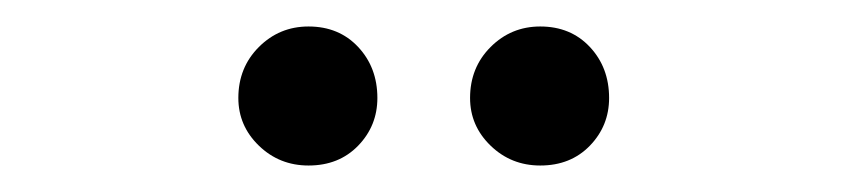

<svg xmlns="http://www.w3.org/2000/svg" viewBox="-20 -780 640 145"><path d="M213 -655Q191 -655 175.5 -670Q160 -685 160 -706Q160 -729 175.5 -744.5Q191 -760 213 -760Q236 -760 250.5 -744.5Q265 -729 265 -706Q265 -685 250.5 -670Q236 -655 213 -655ZM388 -655Q366 -655 350.5 -670Q335 -685 335 -706Q335 -729 350.5 -744.5Q366 -760 388 -760Q411 -760 425.5 -744.5Q440 -729 440 -706Q440 -685 425.5 -670Q411 -655 388 -655Z"/></svg>

Font: Gowun Dodum
Style: Regular
Weight: 400
Designer: Yanghee Ryu
Foundry: Yanghee Ryu
Version: Version 2.000